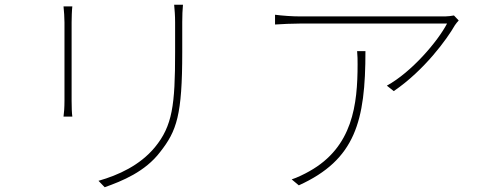

<svg xmlns="http://www.w3.org/2000/svg" viewBox="-20 -761 2040 807"><path d="M749 -741H712C714 -720 716 -695 716 -668C716 -641 716 -568 716 -541C716 -320 705 -232 631 -142C568 -66 478 -25 394 -1L420 26C493 0 590 -39 653 -122C723 -211 746 -277 746 -542C746 -568 746 -640 746 -668C746 -695 747 -720 749 -741ZM284 -734H247C249 -719 251 -684 251 -667C251 -651 251 -365 251 -337C251 -309 249 -284 247 -271H284C282 -284 281 -311 281 -337C281 -365 281 -651 281 -667C281 -683 282 -719 284 -734Z M1908 -675 1888 -696C1878 -694 1861 -692 1851 -692C1783 -692 1274 -692 1241 -692C1208 -692 1167 -695 1136 -699V-658C1167 -660 1208 -662 1241 -662C1273 -662 1780 -662 1859 -662C1820 -587 1710 -458 1606 -401L1635 -378C1764 -466 1859 -597 1892 -655C1897 -663 1903 -669 1908 -675ZM1516 -546H1481C1483 -526 1483 -508 1483 -491C1483 -322 1463 -143 1280 -41C1261 -30 1228 -14 1206 -7L1236 18C1474 -90 1516 -252 1516 -546Z"/></svg>

Font: Harano Aji Gothic KR ExtraLight
Style: Regular
Weight: 250
Foundry: Masamichi Hosoda
Version: HaranoAjiGothicKR-ExtraLight version 20220220;ttx 4.29.1